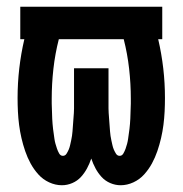

<svg xmlns="http://www.w3.org/2000/svg" viewBox="-20 -540 540 568"><path d="M337 8Q321 8 306 1.5Q291 -5 280.5 -16.5Q270 -28 262.5 -42Q255 -56 250 -71Q245 -56 237.5 -42Q230 -28 219.5 -16.5Q209 -5 194 1.5Q179 8 163 8Q144 8 125.5 -0.5Q107 -9 93.5 -24Q80 -39 70.5 -56.5Q61 -74 54.5 -93Q48 -112 43.5 -131.5Q39 -151 36.5 -170.5Q34 -190 33 -210Q32 -230 32 -250Q32 -294 37 -337.5Q42 -381 52 -424H40V-520H460V-424H448Q458 -381 463 -337.5Q468 -294 468 -250Q468 -230 467 -210Q466 -190 463.5 -170.5Q461 -151 456.5 -131.5Q452 -112 445.5 -93Q439 -74 429.5 -56.5Q420 -39 406.5 -24Q393 -9 374.5 -0.5Q356 8 337 8ZM166 -79Q173 -79 177 -85.5Q181 -92 183.5 -98Q186 -104 187.5 -111Q189 -118 190.5 -124.5Q192 -131 193 -138Q194 -145 194.5 -151.5Q195 -158 195.5 -165Q196 -172 196.5 -178.5Q197 -185 197.5 -192Q198 -199 198.5 -205.5Q199 -212 199 -219Q199 -226 199 -233Q199 -240 199 -246.5Q199 -253 199 -260V-338H301V-260Q301 -253 301 -246.5Q301 -240 301 -233Q301 -226 301 -219Q301 -212 301.5 -205.5Q302 -199 302.5 -192Q303 -185 303.5 -178.5Q304 -172 304.5 -165Q305 -158 305.5 -151.5Q306 -145 307 -138Q308 -131 309.5 -124.5Q311 -118 312.5 -111Q314 -104 316.5 -98Q319 -92 323 -85.5Q327 -79 334 -79Q341 -79 345 -86Q349 -93 351.5 -100Q354 -107 356 -114.5Q358 -122 359 -129.5Q360 -137 361 -144Q362 -151 363 -158.5Q364 -166 364.5 -173.5Q365 -181 365.5 -188.5Q366 -196 366 -203.5Q366 -211 366.5 -218.5Q367 -226 367 -233.5Q367 -241 367 -248Q367 -292 362 -336.5Q357 -381 346 -424H154Q143 -381 138 -336.5Q133 -292 133 -248Q133 -241 133 -233.5Q133 -226 133.5 -218.5Q134 -211 134 -203.5Q134 -196 134.5 -188.5Q135 -181 135.5 -173.5Q136 -166 137 -158.5Q138 -151 139 -144Q140 -137 141 -129.5Q142 -122 144 -115Q146 -108 148.5 -100.5Q151 -93 155 -86Q159 -79 166 -79Z"/></svg>

Font: Iosevka Curly Slab
Style: Bold
Weight: 700
Monospace: yes
Designer: Belleve Invis
Foundry: Belleve Invis
Version: Version 22.1.2; ttfautohint (v1.8.4)